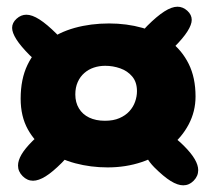

<svg xmlns="http://www.w3.org/2000/svg" viewBox="-20 -562 621 569"><path d="M299 -65.9Q249.1 -65.9 203.1 -78.1Q157 -90.4 120.5 -115.2Q84 -140 62.6 -178.5Q41.2 -217 41.2 -269.5Q41.2 -327.6 61.4 -369.6Q81.6 -411.6 117.8 -438.9Q154 -466.2 201.5 -479.4Q249 -492.5 303.2 -492.5Q355.5 -492.5 401.8 -479.5Q448.1 -466.5 483.6 -439.9Q519.1 -413.2 539.3 -372.5Q559.5 -331.8 559.5 -276.1Q559.5 -231.8 539.2 -193.4Q519 -155 483.2 -126.4Q447.4 -97.8 400.2 -81.8Q353 -65.9 299 -65.9ZM77.9 -26.4Q60.6 -26.4 47 -40.1Q33.4 -53.8 33.4 -71.4Q33.4 -86.2 43.6 -103.9Q53.9 -121.6 75.9 -143.6Q96 -163.8 114.1 -174.9Q132.2 -186.1 148.1 -186.1Q165.9 -186.1 180.5 -172.8Q195.1 -159.5 195.1 -140.5Q195.1 -126.5 187.1 -111Q179.1 -95.5 163.5 -79.9Q135.8 -52.1 114.9 -39.2Q94.1 -26.4 77.9 -26.4ZM121.9 -366Q109.8 -366 96.6 -374.5Q83.5 -383 68.5 -397.9Q41.1 -425.4 28.5 -445.4Q15.9 -465.5 15.9 -479.4Q15.9 -494.6 29.1 -506.5Q42.2 -518.4 58.2 -518.4Q75 -518.4 97.1 -504.3Q119.1 -490.2 147.5 -461.9Q158.6 -450.9 164.5 -439.9Q170.4 -428.9 170.4 -417.6Q170.4 -405.9 162.8 -393.9Q155.2 -381.9 144.2 -373.9Q133.2 -366 121.9 -366ZM522.9 -12.8Q506.6 -12.8 485.8 -25.6Q465 -38.5 437.2 -66.2Q421.8 -81.9 413.7 -97.4Q405.6 -112.9 405.6 -126.9Q405.6 -145.9 420.2 -159.2Q434.9 -172.5 452.6 -172.5Q468.6 -172.5 486.7 -161.3Q504.8 -150.1 524.9 -130Q546.9 -108 557.1 -90.3Q567.4 -72.6 567.4 -57.8Q567.4 -40.1 553.9 -26.4Q540.5 -12.8 522.9 -12.8ZM291 -204.1Q316.1 -204.1 333.9 -211.9Q351.8 -219.6 363.3 -232.2Q374.9 -244.9 380.4 -260.6Q385.9 -276.2 385.9 -291.8Q385.9 -318.6 371.9 -335.2Q358 -351.8 336.4 -359.4Q314.9 -367 291.8 -367Q274 -367 258.1 -361.7Q242.2 -356.4 229.9 -345.6Q217.5 -334.9 210.4 -318.9Q203.2 -302.9 203.2 -282Q203.2 -258.4 213.9 -240.8Q224.5 -223.1 244.2 -213.6Q264 -204.1 291 -204.1ZM442.2 -389.8Q431.2 -389.8 420.1 -397.7Q408.9 -405.6 401.3 -417.6Q393.8 -429.6 393.8 -441.4Q393.8 -452.6 399.7 -463.6Q405.6 -474.6 416.6 -485.6Q445 -514 467.1 -528.1Q489.1 -542.1 505.9 -542.1Q521.9 -542.1 535.1 -530.2Q548.2 -518.4 548.2 -503.1Q548.2 -489.2 535.6 -469.2Q523 -449.1 495.6 -421.6Q480.6 -406.8 467.5 -398.2Q454.4 -389.8 442.2 -389.8Z"/></svg>

Font: Gluten Thin
Style: Regular
Weight: 100
Designer: Tyler Finck
Foundry: Etcetera Type Company
Version: Version 1.300